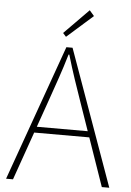

<svg xmlns="http://www.w3.org/2000/svg" viewBox="-61 -978 696 1023"><g transform="rotate(5 287.0 -466.5)"><path d="M11 0 270 -726H303L563 0H523L372 -435Q349 -501 329 -560.5Q309 -620 289 -688H285Q265 -620 244.5 -560.5Q224 -501 201 -435L48 0ZM123 -258V-290H447V-258ZM263 -781 246 -800 377 -933 402 -904Z"/></g></svg>

Font: Noto Sans KR Thin
Style: Regular
Weight: 100
Designer: Ryoko NISHIZUKA 西塚涼子 (kana, bopomofo & ideographs); Paul D. Hunt (Latin, Greek & Cyrillic); Sandoll Communications 산돌커뮤니
Foundry: Adobe
Version: Version 2.004-H2;hotconv 1.0.118;makeotfexe 2.5.65603